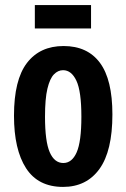

<svg xmlns="http://www.w3.org/2000/svg" viewBox="-20 -722 497 755"><path d="M228 13Q130 13 82.5 -60.5Q35 -134 35 -267Q35 -408 86 -474.5Q137 -541 230 -541Q324 -541 373 -475Q422 -409 422 -272Q422 -128 371 -57.5Q320 13 228 13ZM229 -81Q263 -81 281.5 -123Q300 -165 300 -263Q300 -363 280.5 -404.5Q261 -446 228 -446Q208 -446 192 -429.5Q176 -413 166.5 -373.5Q157 -334 157 -263Q157 -166 175.5 -123.5Q194 -81 229 -81ZM117 -610V-702H338V-610Z"/></svg>

Font: Bricolage Grotesque 10pt Condensed SemiBold
Style: Regular
Weight: 600
Width: 3
Designer: Mathieu Triay
Foundry: Atelier Triay
Version: Version 1.000; ttfautohint (v1.8.4.7-5d5b);gftools[0.9.32]